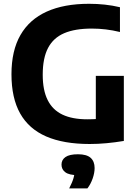

<svg xmlns="http://www.w3.org/2000/svg" viewBox="-20 -770 753 1038"><path d="M464.5 8.5Q324 8.5 230 -32.2Q136 -73 89 -156.5Q42 -240 42 -368.5Q42 -496 90.5 -580.5Q139 -665 232.5 -707.2Q326 -749.5 461.5 -749.5Q505 -749.5 546.8 -745Q588.5 -740.5 628.5 -731V-597Q589.5 -606.5 551.8 -611Q514 -615.5 476 -615.5Q385.5 -615.5 327 -590.5Q268.5 -565.5 239.8 -510.8Q211 -456 211 -366Q211 -282 237.8 -228.8Q264.5 -175.5 318 -150.2Q371.5 -125 452 -125Q482.5 -125 512.5 -127.2Q542.5 -129.5 567.5 -133.5L498 -73V-360H649.5V-8Q601.5 0 555.8 4.2Q510 8.5 464.5 8.5ZM354 248.5Q371 215.5 377.5 192.5Q384 169.5 384 144.5L413.5 177H402Q354.5 177 333.5 161.5Q312.5 146 312.5 120Q312.5 94 334 79Q355.5 64 401.5 64Q448.5 64 470 83.2Q491.5 102.5 491.5 138.5Q491.5 165 480.8 195.5Q470 226 452.5 248.5Z"/></svg>

Font: Encode Sans SC
Style: Bold
Weight: 700
Version: Version 3.002